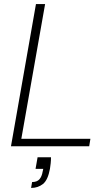

<svg xmlns="http://www.w3.org/2000/svg" viewBox="-20 -720 540 945"><path d="M34 0 157 -700H202L85 -37H425L419 0ZM133 205 138 176Q162 176 174 162.5Q186 149 190 124L193 111H155L165 54H231Q231 69 229.5 83.5Q228 98 226 110Q216 166 191.5 185.5Q167 205 133 205Z"/></svg>

Font: DM Sans 16pt ExtraLight
Style: Italic
Weight: 250
Italic angle: -10°
Version: Version 4.004;gftools[0.9.30]